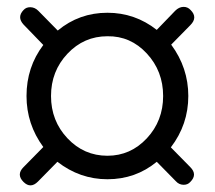

<svg xmlns="http://www.w3.org/2000/svg" viewBox="-20 -531 640 572"><path d="M50 11Q28 -11 50 -33L109 -93Q59 -161 59 -245Q59 -331 109 -397L50 -458Q30 -480 50 -501Q58 -510 71 -509.5Q84 -509 94 -499L152 -440Q216 -493 300 -493Q382 -493 447 -442L502 -499Q513 -510 526 -510.5Q539 -511 548 -501Q570 -479 547 -456L490 -398Q541 -329 541 -245Q541 -160 489 -92L547 -33Q569 -11 547 11Q539 20 526 19.5Q513 19 504 9L447 -49Q384 3 300 3Q218 3 151 -49L93 10Q71 32 50 11ZM300 -67Q369 -67 417.5 -119Q466 -171 466 -245Q466 -319 417.5 -371.5Q369 -424 300 -423Q230 -423 181 -371Q132 -319 132 -245Q132 -171 181 -119Q230 -67 300 -67Z"/></svg>

Font: Nunito
Style: Regular
Weight: 400
Designer: Vernon Adams
Foundry: Vernon Adams
Version: Version 3.602